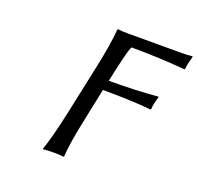

<svg xmlns="http://www.w3.org/2000/svg" viewBox="-116 -777 936 906"><g transform="rotate(20 351.5 -324.0)"><path d="M638.2 -647.9Q676.8 -647.9 702.1 -650.9L703.1 -647.9Q689.9 -601.6 689.9 -584L687 -580.1Q550.3 -591.8 417 -591.8Q413.1 -585 408.4 -569.8Q403.8 -554.7 398.9 -535.2Q394 -515.6 390.4 -500Q386.7 -484.4 382.8 -466.8Q378.9 -449.2 378.9 -448.2L370.1 -407.2Q504.9 -407.2 615.2 -417L617.2 -414.1Q604 -373.5 604 -350.1L600.1 -347.2Q504.4 -356.9 358.9 -356.9L326.2 -200.2Q298.8 -73.2 293.9 0L291 2.9Q275.4 0 241.2 0Q225.6 0 212.4 0.7Q199.2 1.5 193.4 2L188 2.9V0Q211.9 -68.4 240.2 -200.2L293 -448.2Q320.3 -575.7 325.2 -647.9L328.1 -650.9Q343.8 -647.9 377.9 -647.9Z"/></g></svg>

Font: Linear Smooth
Style: Italic
Weight: 400
Designer: Philipp H. Poll, Flanker
Foundry: Philipp H. Poll, reworked by Flanker
Version: Version 1.061 | FøM Fix